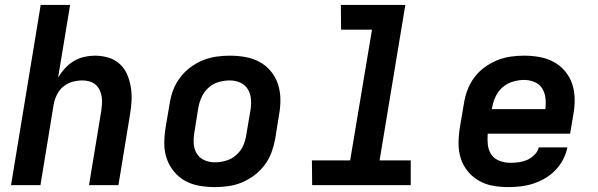

<svg xmlns="http://www.w3.org/2000/svg" viewBox="-20 -755 2440 783"><path d="M25 0 146 -735H266L217 -439Q229 -459 245 -476.5Q261 -494 281 -506Q301 -518 323.5 -523Q346 -528 367 -528Q396 -528 422.5 -520Q449 -512 468.5 -494Q488 -476 498.5 -451.5Q509 -427 513.5 -399.5Q518 -372 516.5 -344Q515 -316 510 -287L463 0H343L393 -303Q395 -318 396 -333Q397 -348 394.5 -362Q392 -376 386 -388.5Q380 -401 369.5 -410Q359 -419 345 -423Q331 -427 316 -427Q296 -427 276 -421.5Q256 -416 239 -402.5Q222 -389 212.5 -369.5Q203 -350 199 -330L145 0Z M856 8Q824 8 792.5 2.5Q761 -3 735 -17.5Q709 -32 689.5 -55.5Q670 -79 660 -108Q650 -137 650 -169Q650 -201 655 -233L672 -333Q676 -360 686 -387Q696 -414 714 -438Q732 -462 756 -480Q780 -498 807 -509Q834 -520 862 -524Q890 -528 917 -528Q949 -528 980.5 -522.5Q1012 -517 1038.5 -502.5Q1065 -488 1084.5 -464.5Q1104 -441 1113.5 -412Q1123 -383 1123.5 -351Q1124 -319 1118 -287L1102 -187Q1097 -160 1087 -133Q1077 -106 1059 -82Q1041 -58 1017 -40Q993 -22 966.5 -11Q940 0 911.5 4Q883 8 856 8ZM856 -93Q878 -93 901 -99.5Q924 -106 942.5 -122Q961 -138 971 -159.5Q981 -181 984 -203L1001 -303Q1005 -326 1003.5 -349Q1002 -372 991 -390.5Q980 -409 960 -418Q940 -427 917 -427Q895 -427 872 -420.5Q849 -414 831 -398Q813 -382 803 -360.5Q793 -339 789 -317L773 -217Q769 -194 770 -171Q771 -148 782 -129.5Q793 -111 813 -102Q833 -93 856 -93Z M1655 0H1253L1252 -101H1408L1497 -634H1371L1370 -735H1633L1528 -101H1655Z M2053 8Q2021 8 1990 2.5Q1959 -3 1933 -18Q1907 -33 1888 -56Q1869 -79 1859.5 -108Q1850 -137 1850 -169Q1850 -201 1855 -233L1872 -333Q1876 -360 1886 -387Q1896 -414 1913.5 -438Q1931 -462 1955.5 -480Q1980 -498 2007 -509Q2034 -520 2061.5 -524Q2089 -528 2117 -528Q2149 -528 2180 -522.5Q2211 -517 2238 -502.5Q2265 -488 2284.5 -464.5Q2304 -441 2313.5 -412.5Q2323 -384 2323.5 -351.5Q2324 -319 2318 -287L2305 -210H1969Q1967 -187 1969.5 -164.5Q1972 -142 1984 -124.5Q1996 -107 2017.5 -99Q2039 -91 2062 -91Q2079 -91 2096.5 -93.5Q2114 -96 2130 -103Q2146 -110 2160 -124Q2174 -138 2177 -154H2294Q2289 -129 2276.5 -105Q2264 -81 2245.5 -61.5Q2227 -42 2203 -28Q2179 -14 2154 -6Q2129 2 2103.5 5Q2078 8 2053 8ZM1986 -310H2204Q2207 -332 2204.5 -354.5Q2202 -377 2191 -394.5Q2180 -412 2160 -420.5Q2140 -429 2117 -429Q2095 -429 2071.5 -422Q2048 -415 2029.5 -399Q2011 -383 2001 -361Q1991 -339 1987 -317Z"/></svg>

Font: Iosevka Extended Oblique
Style: Bold
Weight: 700
Width: 7
Italic angle: -9°
Monospace: yes
Designer: Belleve Invis
Foundry: Belleve Invis
Version: Version 32.5.0; ttfautohint (v1.8.4)